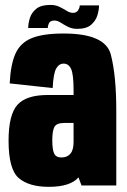

<svg xmlns="http://www.w3.org/2000/svg" viewBox="-20 -736 504 762"><path d="M303.5 0 291.5 -32Q259 5.5 173.5 5.5Q95 5.5 54.5 -29.2Q14 -64 14 -177.5Q14 -280.5 49 -319.8Q84 -359 169.5 -359H272V-378.5Q272 -441 262.2 -462.2Q252.5 -483.5 232.5 -483.5Q214 -483.5 203 -464Q192 -444.5 189 -386.5L18.5 -405Q22 -479.5 41.2 -522.8Q60.5 -566 105.5 -584.5Q150.5 -603 232.5 -603Q398 -603 419.8 -519.5Q441.5 -436 441.5 -297.5V0ZM272 -172V-248H235.5Q203.5 -248 195.5 -231.5Q187.5 -215 187.5 -179.5Q187.5 -143 194.8 -127Q202 -111 223.5 -111Q247 -111 259.5 -126Q272 -141 272 -172ZM286.5 -621.5Q265.5 -621.5 249.5 -629.8Q233.5 -638 220.8 -646.2Q208 -654.5 196.5 -654.5Q179.5 -654.5 174.5 -644.2Q169.5 -634 169.5 -625H92Q92 -643 98.5 -664.2Q105 -685.5 123.8 -701Q142.5 -716.5 180 -716.5Q200.5 -716.5 216.2 -708.8Q232 -701 244.8 -693Q257.5 -685 269.5 -685Q284 -685 290.2 -695.5Q296.5 -706 296.5 -714.5H373Q373 -697 366.5 -675.2Q360 -653.5 341.5 -637.5Q323 -621.5 286.5 -621.5Z"/></svg>

Font: Anybody Condensed ExtraBold
Style: Regular
Weight: 800
Width: 3
Designer: Tyler Finck
Foundry: Etcetera Type Company
Version: Version 1.010; ttfautohint (v1.8.3) -l 8 -r 50 -G 200 -x 14 